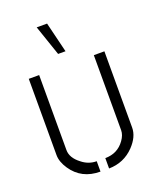

<svg xmlns="http://www.w3.org/2000/svg" viewBox="-136 -799 716 883"><g transform="rotate(-20 222.0 -357.0)"><path d="M152.3 -718.8H203.1L239.3 -570.3H203.1ZM37.1 -135.7V-508.8H87.9V-141.6Q87.9 -103.5 128.9 -72.3Q161.1 -45.9 201.2 -45.9V4.9Q109.4 4.9 61.5 -66.4Q37.1 -102.5 37.1 -135.7ZM243.2 4.9V-45.9Q303.7 -45.9 337.9 -93.8Q355.5 -118.2 355.5 -141.6V-508.8H407.2V-135.7Q407.2 -90.8 366.2 -47.9Q316.4 3.9 243.2 4.9Z"/></g></svg>

Font: Post No Bills Colombo
Style: Regular
Weight: 500
Designer: Kosala Senevirathne, Siva Puranthara, Lasantha Premarathna, Tharique Azeez
Foundry: Mooniak
Version: Version 1.220 ; ttfautohint (v1.5)